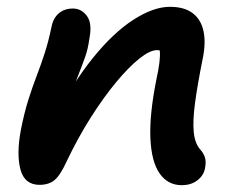

<svg xmlns="http://www.w3.org/2000/svg" viewBox="-20 -533 690 563"><path d="M513 10Q472 10 448 -24.5Q424 -59 421 -127.5Q418 -196 438 -297Q445 -329 447.5 -350Q450 -371 448.5 -384Q447 -397 441.5 -406Q436 -415 426 -423Q449 -423 464.5 -415.5Q480 -408 485.5 -391.5Q491 -375 484 -349Q473 -370 463.5 -378Q454 -386 440 -386Q420 -386 389 -361.5Q358 -337 321 -292.5Q284 -248 246.5 -189Q209 -130 176 -61Q157 -19 140 -5Q123 9 96 9Q52 9 40 -36Q28 -81 41 -151Q51 -202 63 -240Q75 -278 87.5 -310.5Q100 -343 111 -377Q122 -411 131 -454Q136 -480 152.5 -494Q169 -508 194 -508Q219 -508 235 -486Q251 -464 242 -419Q238 -389 229 -364Q220 -339 208.5 -310Q197 -281 184.5 -241.5Q172 -202 159 -144L135 -175Q191 -287 251.5 -362Q312 -437 371 -475Q430 -513 478 -513Q521 -513 545.5 -494Q570 -475 577 -440.5Q584 -406 574 -359Q559 -284 552 -232Q545 -180 548 -147Q551 -114 566 -96Q577 -84 581 -71Q585 -58 581 -39Q577 -18 558.5 -4Q540 10 513 10Z"/></svg>

Font: Shantell Sans SemiBold
Style: Italic
Weight: 600
Italic angle: -11°
Designer: Stephen Nixon, Anya Danilova, Shantell Martin
Foundry: Arrow Type
Version: Version 1.011;[c5ecc13dd]